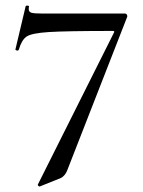

<svg xmlns="http://www.w3.org/2000/svg" viewBox="-20 -517 516 695"><path d="M201 127 124 158H123Q121 158 118.5 155.5Q116 153 117 151L392 -398Q397 -405 388 -405Q220 -405 157 -401Q94 -397 76 -384.5Q58 -372 48 -337Q47 -334 43 -334Q40 -334 37.5 -335.5Q35 -337 36 -339L73 -495Q74 -497 80 -496.5Q86 -496 85 -494Q84 -490 84 -484Q84 -474 93.5 -471Q103 -468 132 -468H432Q437 -468 439.5 -463.5Q442 -459 440 -455L222 103Q214 120 201 127Z"/></svg>

Font: Cormorant Unicase Medium
Style: Regular
Weight: 500
Designer: Christian Thalmann (Catharsis Fonts)
Foundry: Catharsis Fonts
Version: Version 4.000